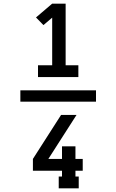

<svg xmlns="http://www.w3.org/2000/svg" viewBox="-20 -868 640 1056"><path d="M92 -309V-371H508V-309ZM189 -444V-509H267V-771L219 -730L178 -772L267 -848H341V-509H411V-444ZM303 168V103H321V71H161V6L316 -236H401L246 6H321V-63H395V6H435V71H395V103H413V168Z"/></svg>

Font: Iosevka Etoile Medium
Style: Regular
Weight: 500
Designer: Belleve Invis
Foundry: Belleve Invis
Version: Version 22.1.2; ttfautohint (v1.8.4)